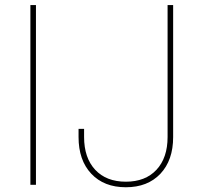

<svg xmlns="http://www.w3.org/2000/svg" viewBox="-20 -748 809 777"><path d="M125.5 -727.5V0H103V-727.5ZM489.3 9.8Q400.9 9.8 349.4 -44.9Q297.9 -99.6 297.9 -193.4V-226.6H320.3V-193.4Q320.3 -109.4 365.2 -61Q410.2 -12.7 489.3 -12.7Q568.4 -12.7 613.3 -61Q658.2 -109.4 658.2 -193.4V-727.5H680.7V-193.4Q680.7 -99.6 629.2 -44.9Q577.6 9.8 489.3 9.8Z"/></svg>

Font: Inter 20pt Thin
Style: Regular
Weight: 250
Version: Version 4.001;git-66647c0bb